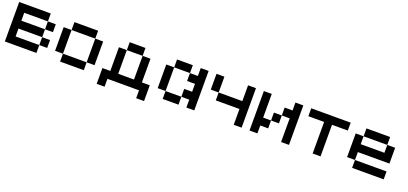

<svg xmlns="http://www.w3.org/2000/svg" viewBox="24 -1493 5395 2540"><g transform="rotate(20 2722.0 -222.5)"><path d="M555.6 -111.1H444.4V-222.2H555.6ZM444.4 -555.6V-444.4H111.1V-333.3H444.4V-222.2H111.1V-111.1H444.4V0H0V-555.6ZM555.6 -333.3H444.4V-444.4H555.6Z M777.8 -111.1H666.7V-444.4H777.8ZM1111.1 -444.4H777.8V-555.6H1111.1ZM1222.2 -111.1H1111.1V-444.4H1222.2ZM1111.1 0H777.8V-111.1H1111.1Z M1444.4 0V111.1H1333.3V-111.1H1444.4V-444.4H1555.6V-111.1H1777.8V-444.4H1888.9V-111.1H2000V111.1H1888.9V0ZM1777.8 -444.4H1555.6V-555.6H1777.8Z M2222.2 -111.1H2111.1V-444.4H2222.2ZM2555.6 -333.3H2444.4V-444.4H2555.6V-555.6H2666.7V0H2555.6V-111.1H2444.4V-222.2H2555.6ZM2444.4 0H2222.2V-111.1H2444.4ZM2444.4 -444.4H2222.2V-555.6H2444.4Z M2777.8 -555.6H2888.9V-333.3H2777.8ZM3222.2 -333.3V-555.6H3333.3V0H3222.2V-222.2H2888.9V-333.3Z M3555.6 -111.1V0H3444.4V-555.6H3555.6V-222.2H3666.7V-111.1ZM3888.9 -444.4V-555.6H4000V0H3888.9V-333.3H3777.8V-444.4ZM3777.8 -222.2H3666.7V-333.3H3777.8Z M4444.4 -444.4V0H4333.3V-444.4H4111.1V-555.6H4666.7V-444.4Z M5222.2 -444.4H4888.9V-555.6H5222.2ZM4888.9 -222.2V-111.1H4777.8V-444.4H4888.9V-333.3H5222.2V-444.4H5333.3V-222.2ZM5333.3 0H4888.9V-111.1H5333.3Z"/></g></svg>

Font: Pixeloid Sans
Style: Regular
Weight: 400
Designer: GGBotNet
Foundry: GGBotNet
Version: 0.5